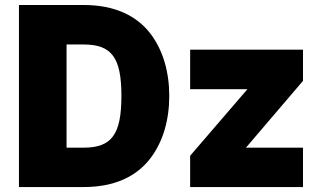

<svg xmlns="http://www.w3.org/2000/svg" viewBox="-20 -756 1284 776"><path d="M980 -395.5 748.5 -126.5V0H1204.6V-159.2H974.1L1204.6 -429.2V-555.2H748.5V-395.5ZM664.1 -368.2C664.1 -461.4 640.6 -552.2 586.4 -622.1C531.7 -691.9 444.8 -735.8 317.9 -735.8H56.6V0H317.9C444.8 0 531.7 -43.9 586.4 -114.3C640.6 -184.1 664.1 -274.9 664.1 -368.2ZM470.7 -368.2C470.7 -213.4 432.1 -159.2 317.9 -159.2H249V-576.2H317.9C432.1 -576.2 470.7 -522.5 470.7 -368.2Z"/></svg>

Font: Estedad Black
Style: Regular
Weight: 900
Designer: Amin Abedi
Version: Version 7.3